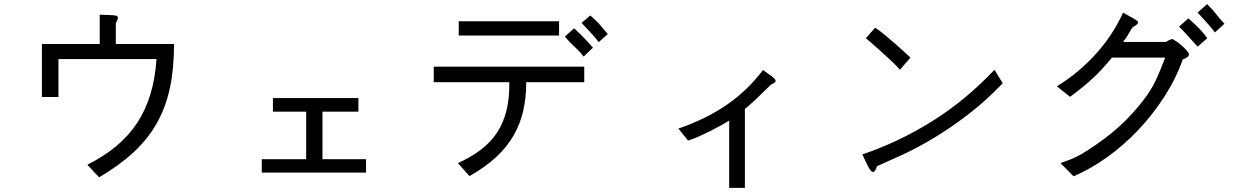

<svg xmlns="http://www.w3.org/2000/svg" viewBox="-20 -787 6040 930"><path d="M541 -574H823Q823 -455 803 -361Q783 -267 739 -189.5Q695 -112 626 -48.5Q557 15 460 72L403 11Q483 -29 543 -79Q603 -129 644.5 -192Q686 -255 709 -332Q732 -409 738 -501H263V-317H183V-574H463V-716L513 -714Q535 -713 543 -711Q551 -709 551 -701Q551 -696 548 -689.5Q545 -683 541 -675Z M1753 -16V49H1248V-16H1463V-246H1302V-312H1716V-246H1542V-16Z M2688 -684V-615H2202V-684ZM2810 -464V-389H2529Q2529 -315 2514.5 -251Q2500 -187 2467.5 -130.5Q2435 -74 2382.5 -25.5Q2330 23 2254 66L2198 3Q2262 -26 2309.5 -62Q2357 -98 2388 -145.5Q2419 -193 2433.5 -252.5Q2448 -312 2447 -389H2081V-464ZM2797 -676 2839 -712Q2871 -685 2888 -664.5Q2905 -644 2924 -622L2880 -583Q2860 -609 2839.5 -631Q2819 -653 2797 -676ZM2716 -610 2761 -650Q2793 -620 2814 -598Q2835 -576 2852 -556L2807 -513Q2787 -539 2762 -561.5Q2737 -584 2716 -610Z M3676 -448Q3702 -429 3720.5 -415.5Q3739 -402 3737 -394Q3735 -386 3716 -378Q3711 -374 3708 -371Q3705 -368 3704 -367Q3688 -352 3672 -336Q3656 -320 3640.5 -305.5Q3625 -291 3611.5 -279Q3598 -267 3588 -260V123H3512V-203Q3496 -193 3472 -179.5Q3448 -166 3421 -152.5Q3394 -139 3366 -126.5Q3338 -114 3313 -106L3266 -164Q3337 -189 3395.5 -218Q3454 -247 3503.5 -281.5Q3553 -316 3595.5 -357Q3638 -398 3676 -448Z M4174 -602 4219 -653Q4239 -640 4267 -617Q4295 -594 4321.5 -570.5Q4348 -547 4367.5 -529Q4387 -511 4390 -508L4339 -449Q4327 -464 4301.5 -488Q4276 -512 4249.5 -536Q4223 -560 4201.5 -578.5Q4180 -597 4174 -602ZM4797 -449 4837 -384Q4754 -297 4669.5 -232.5Q4585 -168 4505.5 -120Q4426 -72 4354.5 -39Q4283 -6 4228 18Q4219 46 4209 46Q4199 46 4186.5 22Q4174 -2 4157 -39Q4334 -99 4495.5 -200Q4657 -301 4797 -449Z M5691 -658 5736 -698Q5798 -645 5828 -602L5781 -561Q5761 -582 5736.5 -610Q5712 -638 5691 -658ZM5781 -726 5827 -767Q5850 -745 5869.5 -720Q5889 -695 5911 -672L5865 -630Q5848 -652 5825.5 -677.5Q5803 -703 5781 -726ZM5420 -584H5628Q5637 -590 5645.5 -594Q5654 -598 5658 -598Q5666 -595 5679.5 -585.5Q5693 -576 5706 -564.5Q5719 -553 5729 -541.5Q5739 -530 5739 -523Q5739 -510 5709 -499Q5676 -406 5620 -319Q5564 -232 5493.5 -157.5Q5423 -83 5342.5 -25.5Q5262 32 5180 67L5117 3Q5139 -5 5156.5 -11.5Q5174 -18 5188.5 -25Q5203 -32 5216.5 -39.5Q5230 -47 5245 -57Q5336 -115 5402.5 -175.5Q5469 -236 5523 -308Q5539 -329 5551.5 -349Q5564 -369 5575.5 -392.5Q5587 -416 5598.5 -444Q5610 -472 5624 -508H5366Q5342 -479 5320.5 -455.5Q5299 -432 5275 -409.5Q5251 -387 5224 -365Q5197 -343 5163 -318L5099 -369Q5154 -402 5203.5 -444Q5253 -486 5294.5 -533Q5336 -580 5367.5 -629.5Q5399 -679 5420 -726Q5450 -709 5472 -696.5Q5494 -684 5493 -678Q5493 -670 5468 -656Q5457 -644 5455 -637Q5445 -620 5440 -612.5Q5435 -605 5432 -600.5Q5429 -596 5426.5 -593Q5424 -590 5420 -584Z"/></svg>

Font: D2Coding ligature
Style: Regular
Weight: 400
Monospace: yes
Designer: Yong-Rak Park; Jeong-Hwan Yoon; Sang-Min Lee;
Foundry: NHN Corporation
Version: Version 1.3.2; Build 20180524